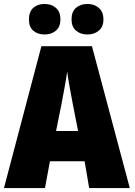

<svg xmlns="http://www.w3.org/2000/svg" viewBox="-20 -949 680 969"><path d="M374 -288H263L291 -427Q298 -465 306 -508Q314 -551 319 -588Q324 -550 332 -507Q340 -464 347 -426ZM430 0H635L444 -716H189L0 0H207L232 -135H407ZM341 -851Q341 -814 363.5 -794.5Q386 -775 421 -775Q456 -775 479 -794.5Q502 -814 502 -851Q502 -889 479 -909Q456 -929 421 -929Q386 -929 363.5 -909.5Q341 -890 341 -851ZM126 -851Q126 -813 148 -794Q170 -775 205 -775Q240 -775 262.5 -794.5Q285 -814 285 -851Q285 -889 262.5 -909Q240 -929 205 -929Q170 -929 148 -909.5Q126 -890 126 -851Z"/></svg>

Font: Noto Sans Display SemiCondensed Black
Style: Regular
Weight: 900
Width: 4
Designer: Monotype Design Team
Foundry: Monotype Imaging Inc.
Version: Version 1.900